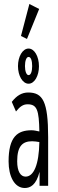

<svg xmlns="http://www.w3.org/2000/svg" viewBox="-20 -930 290 961"><path d="M115 -735 176 -885 127 -910 85 -750ZM123 -511C153 -511 175 -551 175 -598C175 -648 152 -687 123 -687C93 -687 70 -647 70 -599C70 -551 93 -511 123 -511ZM123 -554C112 -554 105 -574 105 -599C105 -626 112 -645 123 -645C135 -645 141 -626 141 -599C141 -574 135 -554 123 -554ZM104 11C131 11 161 -3 178 -70V0H221V-243C221 -423 194 -467 121 -467C89 -467 63 -451 39 -420L60 -372C80 -397 96 -408 118 -408C166 -408 175 -378 177 -272C163 -275 150 -278 138 -278C68 -278 23 -246 23 -122C23 -48 52 11 104 11ZM66 -123C66 -199 93 -223 141 -223C152 -223 165 -221 177 -219C175 -106 149 -46 108 -46C84 -46 66 -70 66 -123Z"/></svg>

Font: Inconsolata UltraCondensed Thin
Style: Regular
Weight: 100
Width: 1
Monospace: yes
Designer: Raph Levien, Cyreal, Brenton Simpson
Foundry: Raph Levien, Cyreal, Google
Version: Version 3.100